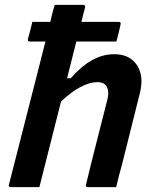

<svg xmlns="http://www.w3.org/2000/svg" viewBox="-20 -770 640 790"><path d="M25 0Q13 0 17 -11Q54 -158 92 -305Q130 -452 167 -599H103Q92 -599 95 -610Q100 -628 104.5 -645Q109 -662 113 -680H187Q196 -721 205 -750H322Q332 -750 330 -739Q322 -710 315 -680H468Q479 -680 476 -669Q472 -651 468 -634Q464 -617 459 -599H294Q275 -525 256 -448H271Q357 -547 449 -547Q494 -547 521.5 -525.5Q549 -504 558 -468.5Q567 -433 556 -389Q538 -316 519.5 -243Q501 -170 483 -97Q476 -73 470 -49Q464 -25 458 0H342Q330 0 334 -11Q355 -98 377.5 -186Q400 -274 422 -361Q430 -392 420 -412Q410 -432 381 -432Q349 -432 311 -412Q273 -392 231 -352Q209 -264 186.5 -176Q164 -88 142 0Z"/></svg>

Font: Recursive Sn Lnr St SmB
Style: Italic
Weight: 600
Italic angle: -15°
Version: Version 1.079;hotconv 1.0.112;makeotfexe 2.5.65598; ttfautoh